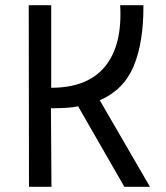

<svg xmlns="http://www.w3.org/2000/svg" viewBox="-20 -715 634 735"><path d="M529 -695Q530 -554 492 -462.5Q454 -371 362 -331L554 0H456L279 -308Q259 -304 238 -302.5Q217 -301 194 -301Q186 -301 184 -300.5Q182 -300 175 -301L177 0H91L90 -695H176V-379Q316 -379 382.5 -461Q449 -543 440 -695Z"/></svg>

Font: Panefresco 500wt
Style: Regular
Weight: 700
Foundry: Campivisivi & Chank Co
Version: Version 1.001